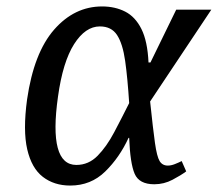

<svg xmlns="http://www.w3.org/2000/svg" viewBox="-20 -566 676 596"><path d="M198 10Q148 10 113 -17Q78 -44 64.5 -102.5Q51 -161 64 -257Q85 -402 148 -474Q211 -546 297 -546Q337 -546 368.5 -530Q400 -514 419 -476Q438 -438 441 -372H447L527 -536H636L446 -251Q455 -165 461 -122.5Q467 -80 475.5 -66Q484 -52 501 -52Q511 -52 522.5 -56.5Q534 -61 544 -66L558 -34Q542 -22 515.5 -8Q489 6 459 6Q412 6 398 -26.5Q384 -59 381 -138H379Q351 -77 306.5 -33.5Q262 10 198 10ZM217 -54Q255 -54 283 -82.5Q311 -111 334.5 -155.5Q358 -200 381 -246Q376 -324 368.5 -377Q361 -430 343.5 -457Q326 -484 290 -484Q245 -484 210 -429Q175 -374 160 -266Q130 -54 217 -54Z"/></svg>

Font: Noto Serif SemiCondensed
Style: Italic
Weight: 400
Width: 4
Italic angle: -12°
Designer: Monotype Design Team
Foundry: Monotype Imaging Inc.
Version: Version 2.013